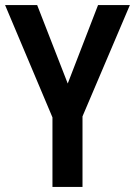

<svg xmlns="http://www.w3.org/2000/svg" viewBox="-20 -734 530 754"><path d="M246 -406 365 -714H490L304 -277V0H186V-273L0 -714H126Z"/></svg>

Font: Noto Sans Malayalam Condensed SemiBold
Style: Regular
Weight: 600
Width: 3
Designer: Jelle Bosma - Monotype Design Team
Foundry: Monotype Imaging Inc.
Version: Version 2.104; ttfautohint (v1.8.4.7-5d5b)